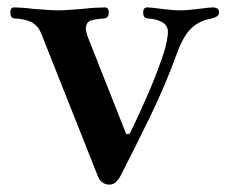

<svg xmlns="http://www.w3.org/2000/svg" viewBox="-20 -489 616 519"><path d="M8 -455Q8 -469 18 -469Q26 -469 40.5 -468Q55 -467 70 -465Q87 -464 105 -462.5Q123 -461 137 -461Q151 -461 169 -462.5Q187 -464 204 -465Q219 -467 236.5 -468Q254 -469 264 -469Q274 -469 274 -455Q274 -440 260 -439Q242 -438 227 -434Q212 -430 212 -410Q212 -406 214 -400Q216 -394 217 -390L319 -132Q321 -126 325 -126Q330 -126 333 -132Q359 -186 382.5 -240.5Q406 -295 424 -350Q428 -363 431 -379Q434 -395 434 -402Q434 -421 417.5 -429.5Q401 -438 381 -439Q367 -439 367 -455Q367 -469 378 -469Q383 -469 392.5 -468Q402 -467 417 -465Q434 -463 445.5 -462Q457 -461 467 -461Q477 -461 488.5 -462Q500 -463 517 -465Q532 -467 541.5 -468Q551 -469 556 -469Q561 -469 566.5 -466.5Q572 -464 572 -455Q572 -448 566 -444.5Q560 -441 552 -439Q518 -433 496.5 -412Q475 -391 458 -344Q426 -256 384 -170Q342 -84 306 -14Q302 -6 294.5 2Q287 10 276 10Q253 10 244 -14L92 -397Q83 -420 65 -429Q47 -438 21 -439Q8 -439 8 -455Z"/></svg>

Font: Monomakh
Style: Regular
Weight: 400
Version: Version 1.200; ttfautohint (v1.8.4.7-5d5b)